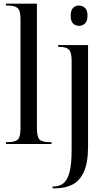

<svg xmlns="http://www.w3.org/2000/svg" viewBox="-20 -780 572 1040"><path d="M408 -640Q389 -640 376 -652.5Q363 -665 363 -695Q363 -725 376 -737.5Q389 -750 408 -750Q426 -750 440 -737.5Q454 -725 454 -695Q454 -665 440 -652.5Q426 -640 408 -640ZM265 240V230H272Q302 230 323.5 213Q345 196 356.5 153Q368 110 368 33V-452Q368 -497 353 -511.5Q338 -526 302 -526H295V-536H457V12Q457 102 434 151.5Q411 201 371 220.5Q331 240 280 240ZM12 0V-10H20Q61 -10 76 -24Q91 -38 91 -84V-678Q91 -724 74.5 -737Q58 -750 24 -750H12V-760H180V-86Q180 -39 194 -24.5Q208 -10 250 -10H259V0Z"/></svg>

Font: Noto Serif Display Condensed
Style: Regular
Weight: 400
Width: 3
Designer: Monotype Design Team
Foundry: Monotype Imaging Inc.
Version: Version 2.009